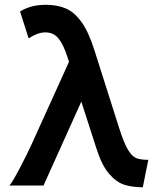

<svg xmlns="http://www.w3.org/2000/svg" viewBox="-20 -772 657 799"><path d="M380.9 -155.3 318.4 -349.1 161.1 0H19.5Q33.7 -17.6 63 -73.5Q92.3 -129.4 112.3 -173.3L267.1 -514.6Q252.4 -563.5 237.8 -590.1Q223.1 -616.7 206.8 -627Q190.4 -637.2 169.4 -637.2Q151.9 -637.2 135.3 -631.1Q118.7 -625 99.1 -612.3L63.5 -724.1Q85.4 -737.8 111.6 -744.9Q137.7 -752 170.4 -752Q217.8 -752 252.9 -737.3Q288.1 -722.7 318.4 -681.4Q348.6 -640.1 372.6 -564L476.1 -238.3Q495.6 -177.2 512.2 -149.4Q528.8 -121.6 546.6 -114.3Q564.5 -106.9 597.2 -106.9L574.2 7.3Q530.3 7.3 496.8 -3.4Q463.4 -14.2 433.1 -49.8Q402.8 -85.4 380.9 -155.3Z"/></svg>

Font: Lesson One
Style: Bold
Weight: 700
Designer: But Ko, Victor Gaultney, Annie Olsen, Julie Remington, Don Collingsworth, Eric Hays, Becca Hirsbrunner
Version: Version 1.100